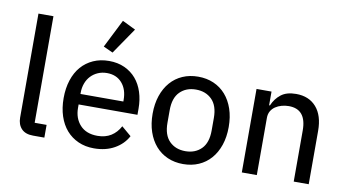

<svg xmlns="http://www.w3.org/2000/svg" viewBox="-78 -974 2120 1173"><g transform="rotate(10 982.5 -387.0)"><path d="M179 0Q131 0 106.5 -26Q82 -52 82 -95V-740H175V-79H249V0Z M558 12Q504 12 460.5 -7.5Q417 -27 386.5 -62Q356 -97 339.5 -147Q323 -197 323 -259Q323 -320 339.5 -370.5Q356 -421 386.5 -456Q417 -491 460.5 -510.5Q504 -530 558 -530Q612 -530 654.5 -510.5Q697 -491 726 -457Q755 -423 770 -376Q785 -329 785 -275V-236H420V-215Q420 -150 458 -108.5Q496 -67 566 -67Q615 -67 650 -89Q685 -111 706 -151L766 -100Q739 -49 685 -18.5Q631 12 558 12ZM558 -455Q528 -455 502.5 -444Q477 -433 458.5 -413.5Q440 -394 430 -367Q420 -340 420 -308V-301H686V-311Q686 -376 651.5 -415.5Q617 -455 558 -455ZM569 -584 510 -611 598 -786 680 -746Z M1111 12Q1058 12 1014.5 -7Q971 -26 940 -61.5Q909 -97 892 -147Q875 -197 875 -259Q875 -321 892 -371Q909 -421 940 -456.5Q971 -492 1014.5 -511Q1058 -530 1111 -530Q1164 -530 1207.5 -511Q1251 -492 1282 -456.5Q1313 -421 1330 -371Q1347 -321 1347 -259Q1347 -197 1330 -147Q1313 -97 1282 -61.5Q1251 -26 1207.5 -7Q1164 12 1111 12ZM1111 -68Q1172 -68 1210 -106Q1248 -144 1248 -220V-298Q1248 -374 1210 -412Q1172 -450 1111 -450Q1050 -450 1012 -412Q974 -374 974 -298V-220Q974 -144 1012 -106Q1050 -68 1111 -68Z M1474 0V-518H1567V-433H1572Q1590 -476 1624.5 -503Q1659 -530 1718 -530Q1798 -530 1843.5 -478Q1889 -426 1889 -331V0H1796V-317Q1796 -449 1687 -449Q1664 -449 1642.5 -443Q1621 -437 1604 -425.5Q1587 -414 1577 -396.5Q1567 -379 1567 -355V0Z"/></g></svg>

Font: IBM Plex Sans Arabic Text
Style: Regular
Weight: 450
Designer: Mike Abbink, Paul van der Laan, Pieter van Rosmalen, Wael Morcos, Khajak Apelian
Foundry: Bold Monday
Version: Version 1.2